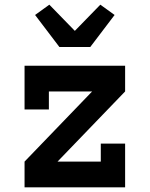

<svg xmlns="http://www.w3.org/2000/svg" viewBox="-20 -801 640 821"><path d="M85 0V-110L374 -410H189V-333H85V-520H515V-410L226 -110H411V-187H515V0ZM234 -600 130 -737 191 -781 300 -669 409 -781 470 -737 366 -600Z"/></svg>

Font: Iosevka HT Extrabold Extended
Style: Regular
Weight: 800
Width: 7
Monospace: yes
Designer: Belleve Invis
Foundry: Belleve Invis
Version: Version 32.3.0; ttfautohint (v1.8.4)